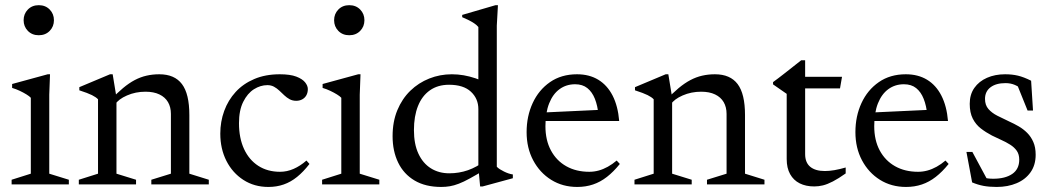

<svg xmlns="http://www.w3.org/2000/svg" viewBox="-20 -730 4162 760"><path d="M133.5 -590.5Q107 -590.5 90.2 -607.8Q73.5 -625 73.5 -650Q73.5 -675 90.2 -692.2Q107 -709.5 133.5 -709.5Q160 -709.5 176.8 -692.2Q193.5 -675 193.5 -650Q193.5 -625 176.8 -607.8Q160 -590.5 133.5 -590.5ZM178 -436 175 -355V-42.5L252.5 -18.5V0H26V-18.5L102 -42.5V-343Q96.5 -349 84.8 -356.2Q73 -363.5 58.2 -370.5Q43.5 -377.5 28 -382V-397.5L169 -436Z M441 -344.5V-42.5L518.5 -18.5V0H292V-18.5L368 -42.5V-337Q360 -345.5 344 -353.5Q328 -361.5 294 -372.5V-385L415.5 -436H426ZM579 -18.5 656.5 -42.5V-279Q656.5 -306 645 -325.8Q633.5 -345.5 611 -356.2Q588.5 -367 556 -367Q516.5 -367 482.8 -352.2Q449 -337.5 436 -317L416.5 -333Q443 -361.5 466.8 -381.2Q490.5 -401 513.2 -413Q536 -425 560 -430.5Q584 -436 610.5 -436Q671 -436 700.2 -397.2Q729.5 -358.5 729.5 -274.5V-42.5L806.5 -18.5V0H579Z M1087.5 -436Q1128.5 -436 1152.8 -426.8Q1177 -417.5 1187.8 -404Q1198.5 -390.5 1198.5 -377.5Q1198.5 -363.5 1192.8 -353Q1187 -342.5 1176.5 -336.8Q1166 -331 1152.5 -331Q1138 -331 1126.5 -337.2Q1115 -343.5 1105.2 -352.8Q1095.5 -362 1085.8 -371.2Q1076 -380.5 1064.5 -386.8Q1053 -393 1038.5 -393Q1011 -393 985.2 -376.8Q959.5 -360.5 942.8 -327Q926 -293.5 926 -242.5Q926 -183.5 946 -140.2Q966 -97 1002.5 -73.5Q1039 -50 1088.5 -50Q1116 -50 1142.2 -61.5Q1168.5 -73 1193 -94.5L1205 -81Q1181 -50 1156 -29.8Q1131 -9.5 1103 0.2Q1075 10 1042.5 10Q986.5 10 943.5 -17.8Q900.5 -45.5 876.2 -93.2Q852 -141 852 -201Q852 -248.5 867.5 -291Q883 -333.5 912.8 -366Q942.5 -398.5 986.5 -417.2Q1030.5 -436 1087.5 -436Z M1362.5 -590.5Q1336 -590.5 1319.2 -607.8Q1302.5 -625 1302.5 -650Q1302.5 -675 1319.2 -692.2Q1336 -709.5 1362.5 -709.5Q1389 -709.5 1405.8 -692.2Q1422.5 -675 1422.5 -650Q1422.5 -625 1405.8 -607.8Q1389 -590.5 1362.5 -590.5ZM1407 -436 1404 -355V-42.5L1481.5 -18.5V0H1255V-18.5L1331 -42.5V-343Q1325.5 -349 1313.8 -356.2Q1302 -363.5 1287.2 -370.5Q1272.5 -377.5 1257 -382V-397.5L1398 -436Z M1873.5 -298Q1873.5 -339.5 1844 -367Q1814.5 -394.5 1757.5 -394.5Q1713 -394.5 1681.8 -372.5Q1650.5 -350.5 1634.5 -310.2Q1618.5 -270 1618.5 -215Q1618.5 -160 1636.2 -121.8Q1654 -83.5 1685.5 -63.8Q1717 -44 1758.5 -44Q1797 -44 1832.2 -56.2Q1867.5 -68.5 1901 -94.5V-59Q1865 -37.5 1840 -23.8Q1815 -10 1796 -2.8Q1777 4.5 1760.8 7.2Q1744.5 10 1726.5 10Q1664 10 1621 -15.5Q1578 -41 1556 -86.5Q1534 -132 1534 -191Q1534 -248.5 1552.8 -293.8Q1571.5 -339 1604.2 -370.8Q1637 -402.5 1679.2 -419.2Q1721.5 -436 1768.5 -436Q1792.5 -436 1815.5 -432Q1838.5 -428 1863 -419.8Q1887.5 -411.5 1915.5 -397.5L1873.5 -369V-623Q1867.5 -630.5 1858 -637Q1848.5 -643.5 1836.2 -649.8Q1824 -656 1809.5 -662V-671L1941.5 -709.5H1951L1946.5 -628.5V-70Q1951 -65 1958.5 -60.2Q1966 -55.5 1975 -51Q1984 -46.5 1993 -43.5Q2002 -40.5 2010 -39.5V-24.5L1890.5 8H1880.5L1873.5 -68Z M2264 -436Q2312.5 -436 2348 -414.5Q2383.5 -393 2404.8 -351.8Q2426 -310.5 2431 -251H2125L2126 -284.5L2383 -296.5L2349 -275.5Q2345.5 -311.5 2334.8 -338.8Q2324 -366 2305 -381.2Q2286 -396.5 2256.5 -396.5Q2221.5 -396.5 2195 -377.2Q2168.5 -358 2153.8 -321Q2139 -284 2139 -230.5Q2139 -175 2160.8 -134.5Q2182.5 -94 2221.5 -72Q2260.5 -50 2312.5 -50Q2331.5 -50 2349.8 -55Q2368 -60 2386 -70Q2404 -80 2421 -94.5L2433.5 -81Q2408.5 -50 2382.5 -29.8Q2356.5 -9.5 2327.5 0.2Q2298.5 10 2265 10Q2207 10 2161.8 -18.2Q2116.5 -46.5 2090.5 -95.5Q2064.5 -144.5 2064.5 -207Q2064.5 -270 2088.5 -322Q2112.5 -374 2157.2 -405Q2202 -436 2264 -436Z M2640.5 -344.5V-42.5L2718 -18.5V0H2491.5V-18.5L2567.5 -42.5V-337Q2559.5 -345.5 2543.5 -353.5Q2527.5 -361.5 2493.5 -372.5V-385L2615 -436H2625.5ZM2778.5 -18.5 2856 -42.5V-279Q2856 -306 2844.5 -325.8Q2833 -345.5 2810.5 -356.2Q2788 -367 2755.5 -367Q2716 -367 2682.2 -352.2Q2648.5 -337.5 2635.5 -317L2616 -333Q2642.5 -361.5 2666.2 -381.2Q2690 -401 2712.8 -413Q2735.5 -425 2759.5 -430.5Q2783.5 -436 2810 -436Q2870.5 -436 2899.8 -397.2Q2929 -358.5 2929 -274.5V-42.5L3006 -18.5V0H2778.5Z M3167 -120Q3167 -86.5 3187.2 -69.8Q3207.5 -53 3245 -53Q3262.5 -53 3283 -56.5Q3303.5 -60 3327.5 -67V-43.5Q3298.5 -23 3276.8 -11.8Q3255 -0.5 3237.5 3.8Q3220 8 3203 8Q3170 8 3145.5 -4.2Q3121 -16.5 3107.5 -40.8Q3094 -65 3094 -100.5V-358.5L3040 -396V-405Q3051 -413 3061.8 -421.2Q3072.5 -429.5 3083.5 -438Q3094.5 -446.5 3105.5 -455.2Q3116.5 -464 3128 -473Q3139.5 -482 3151.5 -491.5H3167V-411ZM3138.5 -380V-426H3313L3305 -380Z M3565.5 -436Q3614 -436 3649.5 -414.5Q3685 -393 3706.2 -351.8Q3727.5 -310.5 3732.5 -251H3426.5L3427.5 -284.5L3684.5 -296.5L3650.5 -275.5Q3647 -311.5 3636.2 -338.8Q3625.5 -366 3606.5 -381.2Q3587.5 -396.5 3558 -396.5Q3523 -396.5 3496.5 -377.2Q3470 -358 3455.2 -321Q3440.5 -284 3440.5 -230.5Q3440.5 -175 3462.2 -134.5Q3484 -94 3523 -72Q3562 -50 3614 -50Q3633 -50 3651.2 -55Q3669.5 -60 3687.5 -70Q3705.5 -80 3722.5 -94.5L3735 -81Q3710 -50 3684 -29.8Q3658 -9.5 3629 0.2Q3600 10 3566.5 10Q3508.5 10 3463.2 -18.2Q3418 -46.5 3392 -95.5Q3366 -144.5 3366 -207Q3366 -270 3390 -322Q3414 -374 3458.8 -405Q3503.5 -436 3565.5 -436Z M3958.5 -436Q3986.5 -436 4009.5 -430.5Q4032.5 -425 4061.5 -410.5L4069 -292.5H4047.5L3998.5 -414L4032.5 -372Q4014 -386.5 3997.2 -393.8Q3980.5 -401 3960 -401Q3922.5 -401 3900.8 -384.5Q3879 -368 3879 -338.5Q3879 -314 3892.5 -298.5Q3906 -283 3928 -271.8Q3950 -260.5 3975 -249Q3994 -240.5 4012.5 -229.8Q4031 -219 4046 -204Q4061 -189 4070.2 -168Q4079.5 -147 4079.5 -117.5Q4079.5 -76.5 4059.2 -48Q4039 -19.5 4004.2 -4.8Q3969.5 10 3925 10Q3896 10 3873.2 5.8Q3850.5 1.5 3828 -8L3805.5 -128.5H3829L3896 -4L3835 -43Q3854 -34 3866.8 -29.5Q3879.5 -25 3890 -23.8Q3900.5 -22.5 3911.5 -22.5Q3959 -22.5 3986.8 -41.5Q4014.5 -60.5 4014.5 -98Q4014.5 -119 4004.8 -133Q3995 -147 3978.8 -157.2Q3962.5 -167.5 3943.5 -176Q3924.5 -184.5 3906.5 -193.5Q3882.5 -206 3862.5 -221.5Q3842.5 -237 3830.5 -260.5Q3818.5 -284 3818.5 -319Q3818.5 -356 3836.8 -382Q3855 -408 3886.8 -422Q3918.5 -436 3958.5 -436Z"/></svg>

Font: Newsreader Text
Style: Regular
Weight: 400
Designer: Hugues Gentile
Foundry: Production Type
Version: Version 1.001